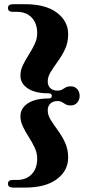

<svg xmlns="http://www.w3.org/2000/svg" viewBox="-20 -752 436 893"><path d="M221 -306Q221 -318 206 -318Q143 -318 109 -341Q75 -364 75 -400.5Q75 -425.5 86.8 -449.5Q98.5 -473.5 114 -497.8Q129.5 -522 141.2 -546.8Q153 -571.5 153 -597.5Q153 -643.5 127.5 -670.2Q102 -697 58.5 -697H39Q17 -697 17 -715Q17 -732.5 42 -732.5H96Q192.5 -732.5 244.8 -693Q297 -653.5 297 -593Q297 -554 282.5 -523.2Q268 -492.5 249.2 -466.8Q230.5 -441 216.2 -418.2Q202 -395.5 202 -373Q202 -353.5 214.2 -342Q226.5 -330.5 247.5 -330.5Q260.5 -330.5 268.8 -335.5Q277 -340.5 285.8 -345.5Q294.5 -350.5 309 -350.5Q328 -350.5 339.2 -337.5Q350.5 -324.5 350.5 -306Q350.5 -288 339.2 -274.8Q328 -261.5 309 -261.5Q294.5 -261.5 285.8 -266.5Q277 -271.5 268.8 -276.8Q260.5 -282 247.5 -282Q226.5 -282 214.2 -270.2Q202 -258.5 202 -239Q202 -216.5 216.2 -193.8Q230.5 -171 249.2 -145.5Q268 -120 282.5 -89Q297 -58 297 -19Q297 41.5 244.8 81Q192.5 120.5 96 120.5H42Q17 120.5 17 103Q17 85 39 85H58.5Q102 85 127.5 58.2Q153 31.5 153 -14.5Q153 -40.5 141.2 -65.5Q129.5 -90.5 114 -114.5Q98.5 -138.5 86.8 -162.8Q75 -187 75 -211.5Q75 -248 109 -271Q143 -294 206 -294Q221 -294 221 -306Z"/></svg>

Font: Fraunces 72pt S000
Style: Bold
Weight: 700
Version: Version 1.000; ttfautohint (v1.8.3)